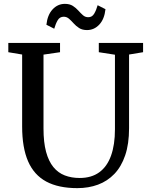

<svg xmlns="http://www.w3.org/2000/svg" viewBox="-20 -965 774 993"><path d="M380 8Q282.5 8 219.2 -26Q156 -60 125.2 -130.8Q94.5 -201.5 94.5 -311V-683L23 -695V-743H290.5V-695L205 -682.5V-300Q205 -229 218.2 -180Q231.5 -131 256 -101Q280.5 -71 315 -57.8Q349.5 -44.5 392 -44.5Q453 -44.5 493.5 -74Q534 -103.5 554.2 -159.8Q574.5 -216 574.5 -296.5V-682L491 -695V-743H720V-695L647.5 -683V-302Q647.5 -220.5 627.5 -161.8Q607.5 -103 571.5 -65.5Q535.5 -28 486.8 -10Q438 8 380 8ZM430 -809.5Q405.5 -809.5 389.2 -820Q373 -830.5 361 -844Q349 -857.5 337 -868Q325 -878.5 309.5 -878.5Q289 -878.5 278.2 -860Q267.5 -841.5 260.5 -816.5L220 -837Q225.5 -888 252 -916.5Q278.5 -945 315.5 -945Q340.5 -945 356.8 -934.5Q373 -924 385 -910.5Q397 -897 408.8 -886.5Q420.5 -876 436 -876Q456 -875.5 467 -894Q478 -912.5 485 -938L525.5 -917.5Q520 -866 493.5 -837.8Q467 -809.5 430 -809.5Z"/></svg>

Font: Merriweather 28pt
Style: Regular
Weight: 400
Version: Version 2.100